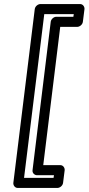

<svg xmlns="http://www.w3.org/2000/svg" viewBox="-20 -753 438 950"><path d="M99 127 199 -683H345L343 -670H259C244 -670 232 -656 231 -645L141 89C139 104 152 114 163 114H247L245 127ZM46 152C45 163 53 177 68 177H264C275 177 290 167 292 152L300 89C301 78 293 64 278 64H194L278 -620H362C373 -620 388 -630 390 -645L398 -708C399 -719 391 -733 376 -733H180C169 -733 154 -723 152 -708Z"/></svg>

Font: Falling Sky
Style: OuObl
Weight: 400
Designer: Paul D. Hunt
Foundry: Adobe Systems Incorporated
Version: Version 1.02